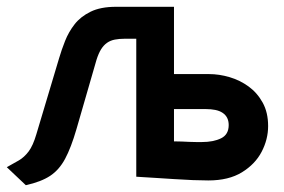

<svg xmlns="http://www.w3.org/2000/svg" viewBox="-20 -520 836 565"><path d="M595 -302H492V-500H321Q276 -500 246.5 -485.5Q217 -471 199.5 -448.5Q182 -426 171.5 -399.5Q161 -373 154 -349L87 -125Q77 -91 64 -74Q51 -57 35.5 -48Q20 -39 0 -28L56 25Q101 15 127.5 -2.5Q154 -20 171.5 -52.5Q189 -85 205 -140L264 -344Q270 -363 277.5 -375Q285 -387 295 -394Q305 -401 318 -403.5Q331 -406 347 -406H381V0Q381 0 396.5 1Q412 2 437.5 3.5Q463 5 492 7Q521 9 547.5 10Q574 11 593 11Q653 11 692 -13Q731 -37 750 -73.5Q769 -110 769 -149Q769 -189 753 -218Q737 -247 711.5 -265.5Q686 -284 655.5 -293Q625 -302 595 -302ZM574 -102Q567 -102 557.5 -102Q548 -102 537.5 -102.5Q527 -103 515.5 -103.5Q504 -104 492 -104V-199H586Q601 -199 613.5 -196.5Q626 -194 635 -188Q644 -182 648.5 -173Q653 -164 653 -152Q653 -124 630.5 -113Q608 -102 574 -102Z"/></svg>

Font: Advent Pro
Style: Bold
Weight: 700
Designer: VivaRado, Andreas Kalpakidis
Foundry: VivaRado, Andreas Kalpakidis
Version: Version 3.000